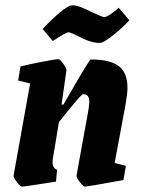

<svg xmlns="http://www.w3.org/2000/svg" viewBox="-20 -691 534 720"><path d="M410 -80 452 -69 443 -16Q306 9 299 9Q293 9 279.5 -8Q266 -25 267 -33L311 -275Q315 -299 315 -309Q315 -338 292 -338Q287 -338 259 -304.5Q231 -271 201 -233L178 -95Q177 -91 177 -83Q177 -61 194 -54L190 -10Q70 9 63 9Q57 9 43.5 -8Q30 -25 31 -33L93 -378L48 -389L57 -442Q90 -450 138.5 -459.5Q187 -469 200 -469Q205 -469 217.5 -451.5Q230 -434 229 -427L211 -299H218Q315 -468 320 -468Q393 -468 425.5 -443Q458 -418 458 -362Q458 -340 451 -300ZM270 -557Q244 -570 237 -570Q227 -570 178 -537L140 -582Q164 -609 199.5 -640Q235 -671 251 -671Q266 -671 285 -663.5Q304 -656 330 -643Q337 -640 351.5 -633.5Q366 -627 372 -627Q379 -627 396.5 -639Q414 -651 425 -662L465 -615Q446 -593 407.5 -561.5Q369 -530 353 -530Q319 -530 270 -557Z"/></svg>

Font: Grenze
Style: Bold Italic
Weight: 700
Italic angle: -10°
Designer: Renata Polastri
Foundry: Omnibus-Type
Version: Version 1.002; ttfautohint (v1.8)